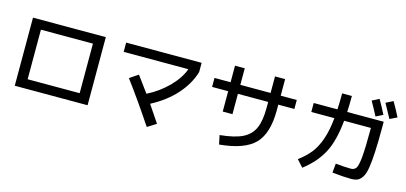

<svg xmlns="http://www.w3.org/2000/svg" viewBox="-74 -1377 4148 1961"><g transform="rotate(15 2000.0 -396.0)"><path d="M115 -720H885V0H225H115ZM225 -98H775V-622H225Z M1100 -622V-720H1898V-622Q1858 -489 1755.5 -375Q1653 -261 1498 -180Q1518 -151 1619 0L1526 58Q1363 -187 1221 -377L1311 -438Q1401 -317 1435 -269Q1558 -330 1653.5 -426.5Q1749 -523 1784 -622Z M2235 -780H2338V-605H2658V-780H2765V-605H2935V-510H2765V-450Q2765 -205 2657 -94.5Q2549 16 2286 40L2266 -55Q2421 -70 2504 -111Q2587 -152 2622.5 -231Q2658 -310 2658 -450V-510H2338V-295H2235V-510H2065V-605H2235Z M3675 -797 3749 -835Q3791 -763 3829 -687L3755 -650Q3719 -720 3675 -797ZM3817 -812 3893 -850Q3940 -769 3975 -699L3899 -662Q3869 -719 3817 -812ZM3365 -790H3468Q3468 -689 3464 -620H3850V-555Q3850 -398 3844.5 -296Q3839 -194 3828 -127.5Q3817 -61 3795 -27.5Q3773 6 3746.5 18Q3720 30 3678 30Q3599 30 3479 17L3488 -80Q3584 -70 3648 -70Q3686 -70 3704 -96.5Q3722 -123 3731 -215.5Q3740 -308 3740 -505V-525H3457Q3437 -312 3370.5 -184Q3304 -56 3168 49L3102 -24Q3181 -84 3228.5 -144.5Q3276 -205 3308.5 -298Q3341 -391 3354 -525H3110V-620H3361Q3365 -689 3365 -790Z"/></g></svg>

Font: M PLUS 1p Medium
Style: Regular
Weight: 500
Version: Version 1.062